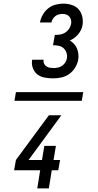

<svg xmlns="http://www.w3.org/2000/svg" viewBox="-20 -873 540 1061"><path d="M60 -316 68 -364H440L432 -316ZM274 -440Q251 -440 228 -444Q205 -448 188 -460.5Q171 -473 162.5 -494.5Q154 -516 157 -539L158 -543H221V-541Q219 -530 224 -520.5Q229 -511 237.5 -505.5Q246 -500 256.5 -498.5Q267 -497 278 -497Q290 -497 302 -500Q314 -503 324.5 -510.5Q335 -518 341.5 -529Q348 -540 350 -552Q352 -568 347 -582.5Q342 -597 331 -607Q320 -617 304.5 -620Q289 -623 273 -623L283 -680Q297 -680 311.5 -682Q326 -684 339 -692Q352 -700 361 -713Q370 -726 373 -741Q375 -752 372.5 -762.5Q370 -773 363.5 -781Q357 -789 347 -792.5Q337 -796 326 -796Q316 -796 305.5 -793.5Q295 -791 286.5 -784.5Q278 -778 272 -768.5Q266 -759 264 -749H201V-750Q205 -771 216.5 -791.5Q228 -812 246 -826.5Q264 -841 286 -847Q308 -853 330 -853Q354 -853 377 -845.5Q400 -838 414.5 -821.5Q429 -805 434.5 -781.5Q440 -758 436 -734Q434 -721 427.5 -707.5Q421 -694 411.5 -683Q402 -672 390.5 -663.5Q379 -655 366 -649Q378 -642 389 -630.5Q400 -619 405.5 -605Q411 -591 413 -575Q415 -559 412 -542Q408 -520 395 -499Q382 -478 362.5 -464Q343 -450 319.5 -445Q296 -440 274 -440ZM186 168 202 68H58L68 11L250 -236H319L138 11H212L225 -67H289L276 11H312L302 68H266L250 168Z"/></svg>

Font: Iosevka
Style: Italic
Weight: 400
Italic angle: -9°
Monospace: yes
Designer: Belleve Invis
Foundry: Belleve Invis
Version: Version 32.5.0; ttfautohint (v1.8.4)